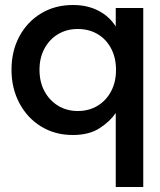

<svg xmlns="http://www.w3.org/2000/svg" viewBox="-20 -528 642 768"><path d="M443 220V-76Q420 -42 378 -15Q336 12 271 12Q200 12 144.5 -22Q89 -56 57.5 -115.5Q26 -175 26 -249Q26 -324 57.5 -382.5Q89 -441 144.5 -474.5Q200 -508 272 -508Q330 -508 374 -485Q418 -462 443 -422V-496H553V220ZM291 -84Q336 -84 370.5 -105Q405 -126 424.5 -163Q444 -200 444 -248Q444 -297 424.5 -334Q405 -371 370.5 -391.5Q336 -412 291 -412Q247 -412 212.5 -391.5Q178 -371 158 -334Q138 -297 138 -249Q138 -200 158 -163Q178 -126 212.5 -105Q247 -84 291 -84Z"/></svg>

Font: Host Grotesk Light Medium
Style: Regular
Weight: 500
Version: Version 1.003